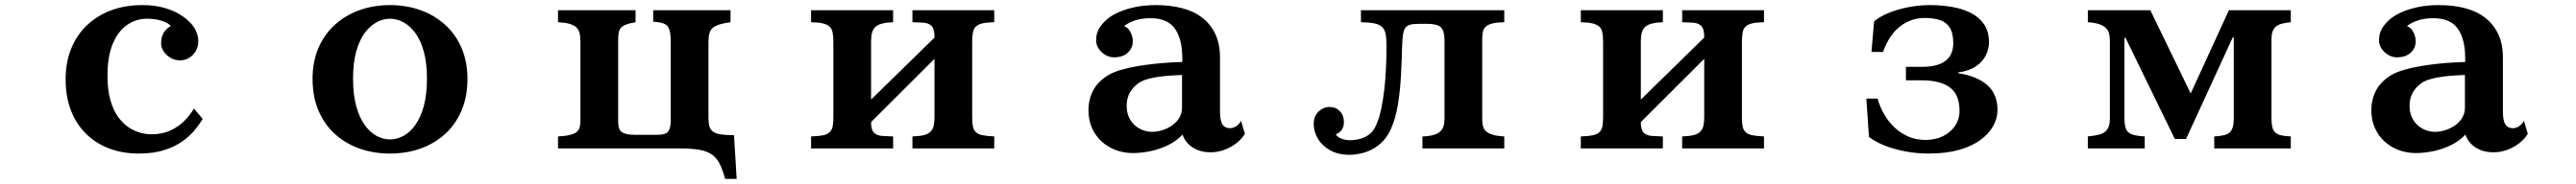

<svg xmlns="http://www.w3.org/2000/svg" viewBox="-20 -580 10040 719"><path d="M533.2 -560.1Q581.5 -560.1 616.7 -550.3Q651.9 -540.5 676 -526.4Q700.2 -512.2 714.8 -498Q734.9 -479.5 743.9 -458.7Q752.9 -438 752.9 -419.9Q752.9 -397.5 742.9 -380.4Q732.9 -363.3 716.8 -353.8Q700.7 -344.2 682.1 -344.2Q660.6 -344.2 643.8 -354.5Q627 -364.7 617.4 -379.9Q607.9 -395 607.9 -410.2Q607.9 -435.5 618.4 -452.6Q628.9 -469.7 646 -478Q637.7 -489.3 612.5 -498Q587.4 -506.8 551.8 -506.8Q510.7 -506.8 475.8 -482.9Q440.9 -459 419.9 -409.7Q398.9 -360.4 398.9 -284.2Q398.9 -228 410.4 -188.2Q421.9 -148.4 440.9 -122.3Q460 -96.2 482.7 -81.5Q505.4 -66.9 528.1 -61Q550.8 -55.2 569.8 -55.2Q612.3 -55.2 644.3 -70.1Q676.3 -85 699 -108.2Q721.7 -131.3 735.8 -155.8L770 -115.2Q757.8 -94.7 738.8 -71.5Q719.7 -48.3 690.4 -27.3Q661.1 -6.3 619.1 6.8Q577.1 20 520 20Q459.5 20 407.7 1Q356 -18.1 317.4 -55.2Q278.8 -92.3 257.3 -146.2Q235.8 -200.2 235.8 -270Q235.8 -337.9 258.1 -391.6Q280.3 -445.3 320.6 -482.9Q360.8 -520.5 415 -540.3Q469.2 -560.1 533.2 -560.1Z M1500 -560.1Q1563.5 -560.1 1618.2 -540.5Q1672.9 -521 1714.1 -483.9Q1755.4 -446.8 1778.6 -393.3Q1801.8 -339.8 1801.8 -272Q1801.8 -201.7 1778.6 -147.5Q1755.4 -93.3 1714.1 -55.9Q1672.9 -18.6 1618.2 0.7Q1563.5 20 1500 20Q1436.5 20 1381.8 0.7Q1327.1 -18.6 1285.9 -55.9Q1244.6 -93.3 1221.4 -147.5Q1198.2 -201.7 1198.2 -272Q1198.2 -339.8 1221.4 -393.3Q1244.6 -446.8 1285.9 -483.9Q1327.1 -521 1381.8 -540.5Q1436.5 -560.1 1500 -560.1ZM1500 -506.8Q1473.1 -506.8 1447.5 -492.9Q1421.9 -479 1401.1 -450.7Q1380.4 -422.4 1368.2 -378.2Q1356 -334 1356 -272.9Q1356 -210.9 1368.2 -166Q1380.4 -121.1 1401.1 -92Q1421.9 -63 1447.5 -49.1Q1473.1 -35.2 1500 -35.2Q1526.9 -35.2 1552.5 -49.1Q1578.1 -63 1598.9 -92Q1619.6 -121.1 1631.8 -166Q1644 -210.9 1644 -272.9Q1644 -334 1631.8 -378.2Q1619.6 -422.4 1598.9 -450.7Q1578.1 -479 1552.5 -492.9Q1526.9 -506.8 1500 -506.8Z M2154.8 -540H2457V-493.2Q2433.6 -489.3 2420.2 -484.1Q2406.7 -479 2398.9 -470.2Q2392.6 -461.9 2390.9 -449.2Q2389.2 -436.5 2389.2 -417V-107.9Q2389.2 -94.2 2391.4 -84Q2393.6 -73.7 2399.9 -66.9Q2406.7 -60.5 2419.9 -56.9Q2433.1 -53.2 2455.1 -53.2H2542Q2572.8 -53.2 2583 -64.9Q2594.2 -78.1 2594.2 -107.9V-416Q2594.2 -437 2592 -450.7Q2589.8 -464.4 2584 -474.1Q2578.1 -483.9 2564.5 -488.8Q2550.8 -493.7 2525.9 -495.1V-540H2827.1V-493.2Q2800.8 -489.7 2784.7 -484.6Q2768.6 -479.5 2757.8 -471.2Q2748.5 -462.9 2744.9 -449.5Q2741.2 -436 2741.2 -416V-118.2Q2741.2 -98.6 2745.1 -85.7Q2749 -72.8 2759.8 -64.9Q2771 -57.6 2790.5 -54.7Q2810.1 -51.8 2840.8 -51.8L2851.1 119.1H2806.2Q2796.9 84.5 2785.6 61.5Q2774.4 38.6 2755.9 24.9Q2737.3 11.2 2707.3 5.6Q2677.2 0 2629.9 0H2154.8V-46.9Q2182.6 -48.3 2199.7 -52.5Q2216.8 -56.6 2226.1 -63Q2235.8 -70.8 2239 -82Q2242.2 -93.3 2242.2 -108.9V-417Q2242.2 -437 2239 -450.4Q2235.8 -463.9 2226.1 -473.1Q2216.8 -481.9 2199.7 -486.8Q2182.6 -491.7 2154.8 -493.2Z M3141.1 -540H3460.9V-493.2Q3410.2 -491.7 3392.1 -475.1Q3382.3 -465.8 3378.7 -452.1Q3375 -438.5 3375 -417V-190.9L3622.1 -433.1Q3622.1 -454.6 3617.9 -466.3Q3613.8 -478 3604 -483.9Q3594.2 -490.2 3577.4 -491.5Q3560.5 -492.7 3536.1 -493.2V-540H3855V-493.2Q3827.1 -492.7 3810.5 -489Q3793.9 -485.4 3784.2 -477.1Q3774.9 -468.8 3772 -453.9Q3769 -439 3769 -415V-120.1Q3769 -99.1 3772 -85.2Q3774.9 -71.3 3784.2 -63Q3793 -54.7 3810.1 -51.5Q3827.1 -48.3 3855 -46.9V0H3536.1V-46.9Q3564 -47.9 3580.6 -52Q3597.2 -56.2 3606 -64.9Q3615.7 -74.7 3618.9 -88.4Q3622.1 -102.1 3622.1 -123V-350.1L3375 -103Q3375 -84.5 3379.2 -73.2Q3383.3 -62 3393.1 -56.2Q3402.8 -49.8 3419.7 -48.8Q3436.5 -47.9 3460.9 -46.9V0H3141.1V-46.9Q3170.4 -47.9 3187.3 -51.3Q3204.1 -54.7 3212.9 -63Q3222.7 -72.3 3225.3 -86.4Q3228 -100.6 3228 -123V-415Q3228 -438 3225.1 -452.9Q3222.2 -467.8 3212.9 -476.1Q3203.6 -484.4 3186.8 -488.5Q3169.9 -492.7 3141.1 -493.2Z M4484.9 -560.1Q4540.5 -560.1 4586.4 -548.3Q4632.3 -536.6 4665 -511.2Q4698.2 -485.8 4716.6 -447Q4734.9 -408.2 4734.9 -356V-147Q4734.9 -119.1 4739.7 -104.5Q4744.6 -89.8 4753.4 -84.5Q4762.2 -79.1 4773.9 -79.1Q4786.1 -79.1 4797.9 -86.7Q4809.6 -94.2 4816.9 -107.9L4832 -57.1Q4818.4 -35.2 4796.9 -19Q4775.4 -2.9 4750 6.1Q4724.6 15.1 4698.2 15.1Q4668.9 15.1 4646.2 5.6Q4623.5 -3.9 4609.1 -19.8Q4594.7 -35.6 4588.9 -54.2Q4565.9 -29.3 4533.2 -13.2Q4500.5 2.9 4464.6 10.5Q4428.7 18.1 4395 18.1Q4359.9 18.1 4328.6 6.3Q4297.4 -5.4 4273.4 -27.3Q4249.5 -49.3 4235.8 -80.1Q4222.2 -110.8 4222.2 -148.9Q4222.2 -191.9 4240.7 -227.1Q4259.3 -262.2 4300.8 -287.1Q4319.8 -298.3 4348.9 -306.9Q4377.9 -315.4 4412.1 -321.3Q4446.3 -327.1 4480.7 -330.8Q4515.1 -334.5 4543.9 -335.9L4587.9 -337.9V-353Q4587.9 -427.2 4559.1 -467.8Q4530.8 -508.8 4463.9 -508.8Q4429.7 -508.8 4404.3 -500.5Q4378.9 -492.2 4360.8 -478Q4376 -473.1 4385.5 -455.3Q4395 -437.5 4395 -418.9Q4395 -392.6 4375.7 -374.3Q4356.4 -356 4321.8 -356Q4303.7 -356 4287.6 -365.7Q4271.5 -375.5 4261.7 -390.6Q4252 -405.8 4252 -421.9Q4252 -449.7 4264.2 -469.5Q4276.4 -489.3 4295.9 -505.9Q4312 -519.5 4339.4 -532Q4366.7 -544.4 4403.6 -552.2Q4440.4 -560.1 4484.9 -560.1ZM4550.8 -285.2Q4528.8 -284.2 4503.9 -281Q4479 -277.8 4456.5 -272Q4434.1 -266.1 4419.9 -256.8Q4397 -241.7 4384 -219.2Q4371.1 -196.8 4371.1 -166Q4371.1 -134.3 4385.3 -111.6Q4399.4 -88.9 4422.1 -76.9Q4444.8 -64.9 4469.2 -64.9Q4490.7 -64.9 4511.7 -71.8Q4532.7 -78.6 4549.8 -91.1Q4566.9 -103.5 4576.9 -120.8Q4586.9 -138.2 4586.9 -159.2V-287.1Z M5284.2 -540H5842.8V-493.2Q5814 -492.7 5797.1 -488.5Q5780.3 -484.4 5771 -476.1Q5761.7 -467.8 5759.3 -455.1Q5756.8 -442.4 5756.8 -423.8V-113.8Q5756.8 -98.1 5760 -86.2Q5763.2 -74.2 5772.9 -65.9Q5782.2 -58.1 5799.1 -53.2Q5815.9 -48.3 5842.8 -46.9V0H5523.9V-46.9Q5573.7 -48.3 5592.8 -65.9Q5602.5 -75.2 5606.2 -87.4Q5609.9 -99.6 5609.9 -115.2V-422.9Q5609.9 -459 5596.2 -473.1Q5582 -486.8 5543 -486.8H5507.8Q5487.8 -486.8 5475.8 -483.4Q5463.9 -480 5457 -471.2Q5450.7 -461.4 5448.2 -445.1Q5445.8 -428.7 5444.8 -402.8Q5443.4 -344.2 5440.2 -285.2Q5437 -226.1 5428.5 -172.9Q5419.9 -119.6 5401.9 -78.1Q5388.7 -47.9 5369.4 -27.8Q5350.1 -7.8 5327.6 3.7Q5305.2 15.1 5282.7 20Q5260.3 24.9 5240.2 24.9Q5196.3 24.9 5164.8 7.6Q5133.3 -9.8 5116.7 -37.6Q5100.1 -65.4 5100.1 -96.2Q5100.1 -117.7 5109.6 -132.3Q5119.1 -147 5133.3 -154.5Q5147.5 -162.1 5161.1 -162.1Q5185.5 -162.1 5201.7 -145.8Q5217.8 -129.4 5217.8 -103Q5217.8 -83.5 5208.3 -71.3Q5198.7 -59.1 5186 -55.2Q5194.3 -42.5 5210.2 -37.4Q5226.1 -32.2 5241.2 -32.2Q5261.2 -32.2 5280.8 -37.4Q5300.3 -42.5 5316.7 -54.9Q5333 -67.4 5342.8 -89.8Q5355 -116.7 5362.8 -152.8Q5370.6 -189 5375.2 -230.2Q5379.9 -271.5 5381.8 -314.5Q5383.8 -357.4 5383.8 -397.9Q5383.8 -428.2 5380.6 -445.8Q5377.4 -463.4 5367.2 -474.1Q5356.4 -484.4 5337.2 -488.5Q5317.9 -492.7 5284.2 -493.2Z M6141.1 -540H6460.9V-493.2Q6410.2 -491.7 6392.1 -475.1Q6382.3 -465.8 6378.7 -452.1Q6375 -438.5 6375 -417V-190.9L6622.1 -433.1Q6622.1 -454.6 6617.9 -466.3Q6613.8 -478 6604 -483.9Q6594.2 -490.2 6577.4 -491.5Q6560.5 -492.7 6536.1 -493.2V-540H6855V-493.2Q6827.1 -492.7 6810.5 -489Q6793.9 -485.4 6784.2 -477.1Q6774.9 -468.8 6772 -453.9Q6769 -439 6769 -415V-120.1Q6769 -99.1 6772 -85.2Q6774.9 -71.3 6784.2 -63Q6793 -54.7 6810.1 -51.5Q6827.1 -48.3 6855 -46.9V0H6536.1V-46.9Q6564 -47.9 6580.6 -52Q6597.2 -56.2 6606 -64.9Q6615.7 -74.7 6618.9 -88.4Q6622.1 -102.1 6622.1 -123V-350.1L6375 -103Q6375 -84.5 6379.2 -73.2Q6383.3 -62 6393.1 -56.2Q6402.8 -49.8 6419.7 -48.8Q6436.5 -47.9 6460.9 -46.9V0H6141.1V-46.9Q6170.4 -47.9 6187.3 -51.3Q6204.1 -54.7 6212.9 -63Q6222.7 -72.3 6225.3 -86.4Q6228 -100.6 6228 -123V-415Q6228 -438 6225.1 -452.9Q6222.2 -467.8 6212.9 -476.1Q6203.6 -484.4 6186.8 -488.5Q6169.9 -492.7 6141.1 -493.2Z M7502 -560.1Q7545.4 -560.1 7586.4 -553.2Q7627.4 -546.4 7660.2 -530Q7692.9 -513.7 7712.4 -485.6Q7731.9 -457.5 7731.9 -415Q7731.9 -389.2 7719.7 -364Q7707.5 -338.9 7680.9 -320.8Q7654.3 -302.7 7611.8 -296.9V-293.9Q7684.1 -283.2 7724.6 -248Q7765.1 -212.9 7765.1 -149.9Q7765.1 -117.7 7748.3 -87.4Q7731.4 -57.1 7698 -32.7Q7664.6 -8.3 7614.3 5.9Q7564 20 7497.1 20Q7450.7 20 7406.5 11.7Q7362.3 3.4 7325.4 -11.2Q7288.6 -25.9 7264.2 -44.9L7253.9 -194.8H7297.9Q7306.2 -163.6 7322.8 -134.5Q7339.4 -105.5 7363.3 -82.5Q7387.2 -59.6 7417.7 -46.4Q7448.2 -33.2 7483.9 -33.2Q7523.9 -33.2 7554 -48.6Q7584 -64 7600.6 -89.6Q7617.2 -115.2 7617.2 -146Q7617.2 -210.4 7579.6 -238.3Q7542 -266.1 7470.2 -266.1H7408.2V-318.8H7469.2Q7515.6 -318.8 7542.7 -330.8Q7569.8 -342.8 7581.3 -363.5Q7592.8 -384.3 7592.8 -410.2Q7592.8 -450.2 7579.3 -471.7Q7565.9 -493.2 7541 -501.5Q7516.1 -509.8 7481 -509.8Q7428.7 -509.8 7386.2 -477.5Q7343.8 -445.3 7318.8 -377H7273.9L7284.2 -496.1Q7304.2 -514.2 7338.6 -528.6Q7373 -543 7415.5 -551.5Q7458 -560.1 7502 -560.1Z M8117.2 -540H8360.8L8518.1 -214.8L8667 -540H8908.2V-493.2Q8887.2 -491.2 8872.6 -487.3Q8857.9 -483.4 8849.1 -475.1Q8833 -460.4 8833 -429.2V-118.2Q8833 -97.7 8835.9 -84.5Q8838.9 -71.3 8847.2 -63Q8855.5 -54.7 8870.1 -51.3Q8884.8 -47.9 8908.2 -46.9V0H8609.9V-46.9Q8634.8 -48.3 8649.7 -52.2Q8664.6 -56.2 8671.9 -64Q8679.7 -73.2 8682.9 -85.9Q8686 -98.6 8686 -118.2V-434.1H8682.1L8500 -37.1H8456.1L8264.2 -432.1H8259.8V-120.1Q8259.8 -99.6 8262.9 -85.9Q8266.1 -72.3 8273.9 -64Q8282.2 -56.2 8297.9 -52.2Q8313.5 -48.3 8338.9 -46.9V0H8117.2V-46.9Q8141.6 -49.3 8158 -53.2Q8174.3 -57.1 8184.1 -64.9Q8194.8 -74.2 8199 -86.9Q8203.1 -99.6 8203.1 -120.1V-418Q8203.1 -435.1 8200.2 -448Q8197.3 -460.9 8188 -470.2Q8178.2 -480 8161.4 -485.6Q8144.5 -491.2 8117.2 -493.2Z M9484.9 -560.1Q9540.5 -560.1 9586.4 -548.3Q9632.3 -536.6 9665 -511.2Q9698.2 -485.8 9716.6 -447Q9734.9 -408.2 9734.9 -356V-147Q9734.9 -119.1 9739.7 -104.5Q9744.6 -89.8 9753.4 -84.5Q9762.2 -79.1 9773.9 -79.1Q9786.1 -79.1 9797.9 -86.7Q9809.6 -94.2 9816.9 -107.9L9832 -57.1Q9818.4 -35.2 9796.9 -19Q9775.4 -2.9 9750 6.1Q9724.6 15.1 9698.2 15.1Q9668.9 15.1 9646.2 5.6Q9623.5 -3.9 9609.1 -19.8Q9594.7 -35.6 9588.9 -54.2Q9565.9 -29.3 9533.2 -13.2Q9500.5 2.9 9464.6 10.5Q9428.7 18.1 9395 18.1Q9359.9 18.1 9328.6 6.3Q9297.4 -5.4 9273.4 -27.3Q9249.5 -49.3 9235.8 -80.1Q9222.2 -110.8 9222.2 -148.9Q9222.2 -191.9 9240.7 -227.1Q9259.3 -262.2 9300.8 -287.1Q9319.8 -298.3 9348.9 -306.9Q9377.9 -315.4 9412.1 -321.3Q9446.3 -327.1 9480.7 -330.8Q9515.1 -334.5 9543.9 -335.9L9587.9 -337.9V-353Q9587.9 -427.2 9559.1 -467.8Q9530.8 -508.8 9463.9 -508.8Q9429.7 -508.8 9404.3 -500.5Q9378.9 -492.2 9360.8 -478Q9376 -473.1 9385.5 -455.3Q9395 -437.5 9395 -418.9Q9395 -392.6 9375.7 -374.3Q9356.4 -356 9321.8 -356Q9303.7 -356 9287.6 -365.7Q9271.5 -375.5 9261.7 -390.6Q9252 -405.8 9252 -421.9Q9252 -449.7 9264.2 -469.5Q9276.4 -489.3 9295.9 -505.9Q9312 -519.5 9339.4 -532Q9366.7 -544.4 9403.6 -552.2Q9440.4 -560.1 9484.9 -560.1ZM9550.8 -285.2Q9528.8 -284.2 9503.9 -281Q9479 -277.8 9456.5 -272Q9434.1 -266.1 9419.9 -256.8Q9397 -241.7 9384 -219.2Q9371.1 -196.8 9371.1 -166Q9371.1 -134.3 9385.3 -111.6Q9399.4 -88.9 9422.1 -76.9Q9444.8 -64.9 9469.2 -64.9Q9490.7 -64.9 9511.7 -71.8Q9532.7 -78.6 9549.8 -91.1Q9566.9 -103.5 9576.9 -120.8Q9586.9 -138.2 9586.9 -159.2V-287.1Z"/></svg>

Font: BIZ UDMincho
Style: Bold
Weight: 700
Monospace: yes
Designer: TypeBank Co., Ltd.
Foundry: Morisawa Inc.
Version: Version 1.06